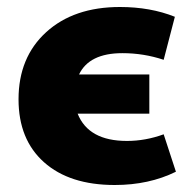

<svg xmlns="http://www.w3.org/2000/svg" viewBox="-20 -519 545 549"><path d="M308 10Q179 10 106 -55Q33 -120 33 -235Q33 -355 112 -427Q191 -499 323 -499Q410 -499 480 -471L448 -348Q391 -367 330 -367Q235 -367 206 -306H407V-194H202Q233 -116 343 -116Q396 -116 448 -135L483 -28Q406 10 308 10Z"/></svg>

Font: Cantarell Extra Bold
Style: Regular
Weight: 800
Designer: Dave Crossland, Nikolaus Waxweiler, Florian Fecher, Jacques Le Bailly, Eben Sorkin, Alexei Vanyashin, Alexios Zavras, Em
Version: Version 0.303